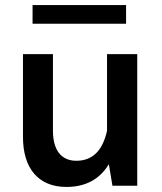

<svg xmlns="http://www.w3.org/2000/svg" viewBox="-20 -738 643 763"><path d="M71.3 -193.8C71.3 -68.4 132.8 4.9 244.1 4.9C319.8 4.9 376 -25.4 412.6 -85.4L426.8 0H525.4V-522.9H405.3V-218.3C387.7 -138.7 347.2 -99.1 283.2 -99.1C223.1 -99.1 190.4 -142.1 190.4 -218.3V-522.9H71.3ZM109.4 -717.8V-643.6H481V-717.8Z"/></svg>

Font: Estedad SemiBold
Style: Regular
Weight: 600
Designer: Amin Abedi
Version: Version 7.3